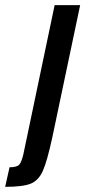

<svg xmlns="http://www.w3.org/2000/svg" viewBox="-119 -530 331 745"><path d="M-28 67 93 -510H192L84 3Q64 95 47.5 132.5Q31 170 0.5 182.5Q-30 195 -99 195L-82 119Q-53 119 -44 108.5Q-35 98 -28 67Z"/></svg>

Font: Saira Ultra Condensed
Style: Bold Italic
Weight: 700
Width: 1
Italic angle: -12°
Designer: Hector Gatti with collaboration of the Omnibus-Type team
Foundry: Omnibus-Type
Version: Version 1.001; ttfautohint (v1.8)